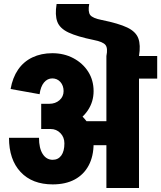

<svg xmlns="http://www.w3.org/2000/svg" viewBox="-20 -940 806 960"><path d="M298 -484Q298 -512 282 -530Q266 -548 241 -548V-674Q300 -674 347 -649Q394 -624 421 -581.5Q448 -539 448 -484ZM178 -469 33 -495Q43 -552 70.5 -592Q98 -632 142 -653Q186 -674 242 -674V-548Q217 -548 200 -527.5Q183 -507 178 -469ZM382 -214V-334H608V-214ZM302 -223Q302 -254 282 -274.5Q262 -295 233 -295V-418Q295 -418 343.5 -392.5Q392 -367 420 -323Q448 -279 448 -223ZM244 -18Q141 -18 83 -80Q25 -142 25 -251H175Q175 -199 193.5 -170Q212 -141 244 -141ZM243 -18V-141Q271 -141 286.5 -162.5Q302 -184 302 -223H448Q448 -159 423.5 -113Q399 -67 353.5 -42.5Q308 -18 243 -18ZM186 -295V-421H227V-295ZM226 -295V-421Q257 -421 277.5 -439Q298 -457 298 -485H448Q448 -431 419 -388Q390 -345 340 -320Q290 -295 226 -295ZM512 0V-660H675V0ZM553 -547V-660H766V-547ZM512 -660Q520 -699 507.5 -715Q495 -731 449 -740L489 -840Q573 -823 616 -802.5Q659 -782 671.5 -748.5Q684 -715 675 -660ZM449 -740Q366 -757 322.5 -777.5Q279 -798 266.5 -831.5Q254 -865 263 -920H426Q419 -881 431 -865Q443 -849 489 -840Z"/></svg>

Font: Akshar Light
Style: Regular
Weight: 300
Designer: Tall Chai
Foundry: Tall Chai
Version: Version 1.100